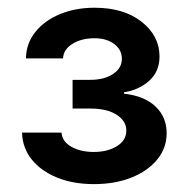

<svg xmlns="http://www.w3.org/2000/svg" viewBox="-20 -825 478 487"><path d="M218 -358Q165.8 -358 125 -374.5Q84.2 -391 60.5 -420.5Q36.9 -449.9 35.9 -488.6H136Q137.8 -465.9 160.9 -452.8Q183.9 -439.6 218 -439.6Q253.2 -439.6 276.8 -454.4Q300.4 -469.1 300.4 -494Q300.4 -518.1 275.9 -533.9Q251.4 -549.7 209.2 -549.7H164.1V-622.5H209.2Q244.3 -622.5 266.7 -637.3Q289.1 -652 289.1 -675.8Q289.1 -698.9 269.7 -713.4Q250.4 -728 219.5 -728Q187.1 -728 164.1 -714Q141 -699.9 139.9 -676.8H45.8Q46.5 -715.2 69.8 -744.1Q93 -773.1 132.3 -789.2Q171.5 -805.4 219.8 -805.4Q294 -805.4 339.3 -769.7Q384.6 -734 384.6 -681.8Q384.6 -643.5 358.3 -620Q332 -596.6 294.4 -590.9V-587.4Q346.2 -581.7 374.5 -554.9Q402.7 -528.1 402.7 -487.2Q402.7 -449.6 378.9 -420.5Q355.1 -391.3 313.4 -374.6Q271.7 -358 218 -358Z"/></svg>

Font: Inter UI Semi Bold
Style: Regular
Weight: 600
Designer: Rasmus Andersson
Foundry: rsms
Version: 3.2;8d6f07862